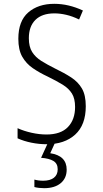

<svg xmlns="http://www.w3.org/2000/svg" viewBox="-20 -745 540 1005"><path d="M224 10Q185 10 145 2Q105 -6 72 -21V-74Q105 -59 145.5 -50Q186 -41 223 -41Q298 -41 335.5 -80Q373 -119 373 -185Q373 -229 356.5 -255.5Q340 -282 308.5 -301.5Q277 -321 230 -344Q187 -364 152 -388Q117 -412 96.5 -448Q76 -484 76 -542Q76 -635 128 -680Q180 -725 264 -725Q339 -725 414 -690L394 -643Q359 -660 326.5 -667.5Q294 -675 265 -675Q200 -675 165.5 -641Q131 -607 131 -545Q131 -500 148.5 -472.5Q166 -445 196.5 -426Q227 -407 267 -387Q317 -363 353 -339.5Q389 -316 409 -281.5Q429 -247 429 -189Q429 -91 373.5 -40.5Q318 10 224 10ZM211 240Q198 240 184.5 238.5Q171 237 160 234V195Q181 201 206 201Q242 201 262 185.5Q282 170 282 141Q282 111 259.5 97.5Q237 84 195 81L232 0H269L243 57Q329 70 329 143Q329 188 297.5 214Q266 240 211 240Z"/></svg>

Font: Noto Sans Mono ExtraCondensed Light
Style: Regular
Weight: 300
Width: 2
Designer: Monotype Design Team
Foundry: Monotype Imaging Inc.
Version: Version 2.014; ttfautohint (v1.8.4.7-5d5b)